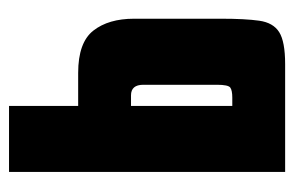

<svg xmlns="http://www.w3.org/2000/svg" viewBox="-136 -374 667 436"><g transform="rotate(90 198.0 -156.5)"><path d="M371 -470V157H221V0H146Q77 0 50 -34.5Q23 -69 23 -127V-325Q23 -379 27.5 -411Q32 -443 53.5 -456.5Q75 -470 126 -470ZM221 -350H202Q186 -350 179.5 -345.5Q173 -341 173 -315V-148Q173 -120 197 -120H221Z"/></g></svg>

Font: Smooch Sans Black
Style: Regular
Weight: 900
Designer: Robert E. Leuschke
Foundry: Robert E. Leuschke
Version: Version 1.010; ttfautohint (v1.8.3)